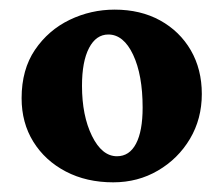

<svg xmlns="http://www.w3.org/2000/svg" viewBox="-20 -373 465 399"><path d="M215.3 5.9Q159.7 5.9 116.7 -16.6Q73.7 -39.1 49.3 -78.4Q24.9 -117.7 24.9 -168.9Q24.9 -228.5 52.7 -269.5Q80.6 -310.5 124.8 -331.8Q168.9 -353 218.3 -353Q272 -353 312.7 -330.6Q353.5 -308.1 376.5 -268.6Q399.4 -229 399.4 -177.7Q399.4 -126 374.8 -84.5Q350.1 -43 308.3 -18.6Q266.6 5.9 215.3 5.9ZM223.1 -48.3Q249 -48.3 262.7 -74.5Q276.4 -100.6 276.4 -149.4Q276.4 -217.3 256.6 -259.3Q236.8 -301.3 205.1 -301.3Q179.7 -301.3 165 -273.2Q150.4 -245.1 150.4 -194.8Q150.4 -132.8 171.1 -90.6Q191.9 -48.3 223.1 -48.3Z"/></svg>

Font: Lateef ExtraBold
Style: Regular
Weight: 800
Designer: SIL International
Foundry: SIL International
Version: Version 4.200